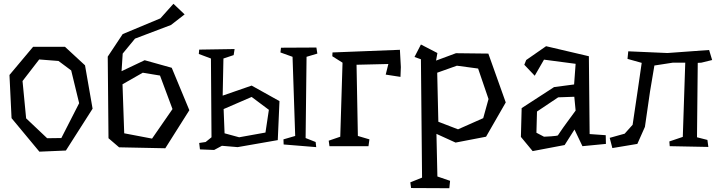

<svg xmlns="http://www.w3.org/2000/svg" viewBox="-20 -773 3811 1014"><path d="M187 -459 99 -345 118 -148 229 -43 304 -44 398 -228 356 -401 289 -451ZM323 -526 429 -428 469 -199 328 22 188 28 41 -149 30 -377 155 -526Z M627 -328 636 -69 783 -41 891 -197 825 -374 734 -389ZM955 -697 883 -641 693 -569 628 -490 622 -397 744 -455 887 -415 980 -191 853 10 609 5 553 -43 549 -474 628 -593 827 -676 896 -753Z M1647 -23 1650 4 1478 -10 1477 -37 1539 -55 1525 -473 1461 -496 1464 -521 1651 -522 1656 -490 1599 -473 1594 -44ZM1243 -48 1382 -73 1400 -193 1309 -261 1161 -197 1166 -69ZM1309 -321 1456 -239 1447 -33 1235 4 1152 -3 1111 19 1036 16 1032 -18 1066 -23 1097 -48 1094 -464 1030 -488 1032 -511 1219 -514 1214 -482 1160 -464 1156 -268Z M2097 -419 2095 -367 2017 -379 2031 -435 1863 -431 1870 -55 1931 -37 1926 -1H1720L1716 -30L1777 -51L1789 -442L1735 -476L1736 -496L2092 -510Z M2560 -250 2505 -411 2393 -426 2289 -389 2295 -130 2399 -90 2532 -149ZM2651 -232 2547 -51 2386 -20 2285 -66 2290 159 2357 182 2353 221 2151 220 2147 190 2209 165 2203 -460 2169 -472 2203 -538 2290 -493 2283 -453 2388 -492 2559 -490Z M2928 -259 2816 -184 2813 -72 2853 -51Q2873 -52 2890 -53Q2904 -54 2915.5 -55.5Q2927 -57 2927 -59Q2927 -59 2931 -65Q2935 -71 2941.5 -80.5Q2948 -90 2956 -101.5Q2964 -113 2973 -125Q2993 -153 3020 -189L3013 -262ZM2864 -529 3090 -476 3094 -65 3179 -59 3180 -13 3056 -1 3014 -89 2962 -7 2793 25 2731 -50 2735 -202 2906 -313 3012 -327 3020 -436 2853 -458 2804 -373 2749 -431 2759 -456Z M3725 -509 3741 -456 3684 -442 3665 -441 3661 -48 3716 -34 3721 3 3517 -1 3515 -26 3586 -50 3599 -442H3533L3436 -427L3413 -290L3386 -103L3346 -13L3214 9L3200 -45L3279 -67L3321 -114L3349 -303L3369 -441L3294 -462L3298 -502L3505 -493Z"/></svg>

Font: Underdog
Style: Regular
Weight: 400
Designer: Sergey Steblina
Foundry: Sergey Steblina, Jovanny Lemonad
Version: Version 1.001; ttfautohint (v0.9)